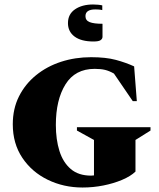

<svg xmlns="http://www.w3.org/2000/svg" viewBox="-20 -826 708 856"><path d="M348 10Q264 10 193 -24.5Q122 -59 79.5 -122.5Q37 -186 37 -272Q37 -341 64.5 -396Q92 -451 140.5 -490.5Q189 -530 252 -550.5Q315 -571 386 -571Q452 -571 496.5 -559Q541 -547 578 -530L590 -375H572L488 -498Q467 -510 448 -514.5Q429 -519 402 -519Q315 -519 272 -450Q229 -381 229 -269Q229 -204 245 -153Q261 -102 295.5 -72.5Q330 -43 386 -43Q392 -43 399 -44V-202L323 -244V-259H651V-244L584 -202V-61Q562 -40 524 -24Q486 -8 440.5 1Q395 10 348 10ZM397 -641Q342 -641 312.5 -663Q283 -685 283 -723Q283 -763 314.5 -784.5Q346 -806 395 -806Q405 -806 416.5 -805Q428 -804 436 -802V-781Q428 -783 419 -783.5Q410 -784 405 -784Q361 -784 361 -754Q361 -735 379.5 -727.5Q398 -720 437 -720V-662Q437 -653 428.5 -647Q420 -641 397 -641Z"/></svg>

Font: Spectral SC ExtraBold
Style: Regular
Weight: 800
Designer: Jean-Baptiste Levee
Foundry: Production Type
Version: Version 2.001